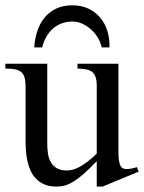

<svg xmlns="http://www.w3.org/2000/svg" viewBox="-20 -687 541 722"><path d="M365.7 14.6H343.8V-81.1Q315.4 -51.3 294.2 -32.7Q272.9 -14.2 255.6 -3.7Q238.3 6.8 223.1 10.7Q208 14.6 191.9 14.6Q166 14.6 147.2 6.6Q128.4 -1.5 115.5 -14.9Q102.5 -28.3 94.7 -45.9Q86.9 -63.5 82.8 -82.8Q78.6 -102.1 77.4 -122.1Q76.2 -142.1 76.2 -159.7V-359.9Q76.2 -381.8 72.3 -395.5Q68.4 -409.2 59.3 -416.5Q50.3 -423.8 35.6 -426.5Q21 -429.2 0 -429.2V-447.3H157.7V-147.9Q157.7 -128.9 160.2 -110.6Q162.6 -92.3 170.7 -77.9Q178.7 -63.5 193.4 -54.7Q208 -45.9 231.9 -45.9Q241.7 -45.9 253.2 -48.8Q264.6 -51.8 278.6 -59.1Q292.5 -66.4 308.6 -78.6Q324.7 -90.8 343.8 -109.4V-363.8Q343.8 -384.3 339.6 -396.7Q335.4 -409.2 326.7 -416.3Q317.9 -423.3 304.2 -426Q290.5 -428.7 271.5 -429.2V-447.3H425.3V-118.7Q425.3 -98.6 427 -85.7Q428.7 -72.8 432.4 -64.9Q436 -57.1 441.9 -54.2Q447.8 -51.3 455.6 -51.3Q462.4 -51.3 473.1 -53Q483.9 -54.7 494.6 -58.6L501.5 -41.5ZM362.3 -508.8Q357.9 -529.3 346.9 -546.9Q335.9 -564.5 320.8 -577.6Q305.7 -590.8 288.1 -598.4Q270.5 -606 252.4 -606Q229.5 -606 210.7 -598.6Q191.9 -591.3 177.5 -578.1Q163.1 -564.9 153.3 -547.1Q143.6 -529.3 138.7 -508.8H108.9Q110.8 -541.5 120.4 -570.3Q129.9 -599.1 147.5 -620.6Q165 -642.1 190.9 -654.5Q216.8 -667 252.4 -667Q286.1 -667 312.5 -654.5Q338.9 -642.1 356.9 -620.6Q375 -599.1 383.8 -570.3Q392.6 -541.5 391.6 -508.8Z"/></svg>

Font: Doulos SIL Phon
Style: Regular
Weight: 400
Designer: Walt Agee, Victor Gaultney, Peter Martin, Debbi Hosken, Becca Hirsbrunner
Foundry: SIL International
Version: Version 5.000